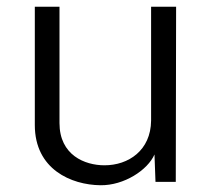

<svg xmlns="http://www.w3.org/2000/svg" viewBox="-20 -539 616 568"><path d="M277 9C347 10 417 -36 437 -82L440 -1H500L501 -519H427V-182C426 -94 360 -50 289 -50C231 -50 156 -80 156 -175V-519H83V-169C83 -38 191 8 277 9Z"/></svg>

Font: United Sans Light
Style: Regular
Weight: 300
Designer: Pablo Impallari, Rodrigo Fuenzalida (Modified by Dan O. Williams)
Version: Version 1.000;PS 001.000;hotconv 1.0.88;makeotf.lib2.5.64775